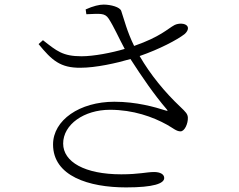

<svg xmlns="http://www.w3.org/2000/svg" viewBox="-20 -783 1040 836"><path d="M478 -340C327 -340 211 -260 211 -154C211 -16 367 33 529 33C649 33 695 16 695 -8C695 -24 678 -34 651 -34C618 -34 586 -24 508 -24C349 -24 255 -78 255 -158C255 -241 346 -305 459 -305C560 -305 646 -274 707 -240C734 -225 748 -211 766 -211C784 -211 799 -245 798 -271C797 -287 789 -295 765 -318C698 -381 634 -459 588 -539C675 -569 752 -610 783 -634C796 -645 803 -660 795 -670C786 -682 758 -683 740 -674C710 -658 679 -623 564 -583C533 -646 521 -697 508 -735C503 -752 463 -763 431 -763C413 -763 386 -757 353 -742L356 -721C414 -723 436 -728 453 -702C476 -667 497 -618 523 -570C466 -553 388 -538 335 -538C253 -538 227 -561 167 -608L148 -591C206 -520 243 -487 331 -488C397 -488 487 -508 548 -526C599 -447 651 -371 706 -307C712 -300 710 -299 701 -302C654 -317 574 -340 478 -340Z"/></svg>

Font: Noto Serif KR Light
Style: Regular
Weight: 300
Designer: Ryoko NISHIZUKA 西塚涼子 (kana & ideographs); Frank Grießhammer (Latin, Greek & Cyrillic); Wenlong ZHANG 张文龙 (bopomofo); San
Foundry: Adobe
Version: Version 2.001;hotconv 1.1.0;makeotfexe 2.6.0